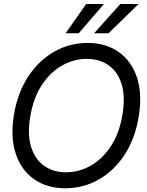

<svg xmlns="http://www.w3.org/2000/svg" viewBox="-20 -958 755 987"><path d="M316.4 9.8Q222.2 9.8 155.8 -36.4Q89.4 -82.5 61 -167.5Q32.7 -252.4 51.8 -368.7Q70.8 -482.9 125.5 -565.4Q180.2 -647.9 259 -692.6Q337.9 -737.3 429.7 -737.3Q523.9 -737.3 589.8 -690.9Q655.8 -644.5 684.1 -559.6Q712.4 -474.6 692.9 -357.9Q674.3 -244.1 619.9 -161.6Q565.4 -79.1 486.8 -34.7Q408.2 9.8 316.4 9.8ZM319.3 -72.3Q386.7 -72.3 447 -106.7Q507.3 -141.1 550.5 -207.3Q593.8 -273.4 609.4 -368.7Q625 -462.4 605 -526.1Q585 -589.8 538.1 -622.6Q491.2 -655.3 426.3 -655.3Q358.9 -655.3 298.3 -620.8Q237.8 -586.4 194.6 -520.3Q151.4 -454.1 135.3 -357.9Q120.1 -265.1 140.4 -201.4Q160.6 -137.7 207.8 -105Q254.9 -72.3 319.3 -72.3ZM463.9 -787.1 598.6 -937.5H692.4L538.1 -787.1ZM317.4 -787.1 422.9 -937.5H514.6L384.8 -787.1Z"/></svg>

Font: Inter Tight
Style: Italic
Weight: 400
Italic angle: -9.39999°
Designer: Rasmus Andersson
Foundry: rsms
Version: Version 3.002